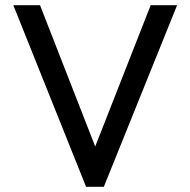

<svg xmlns="http://www.w3.org/2000/svg" viewBox="-20 -714 728 734"><path d="M309 0H377L657 -694H556L344 -154L133 -694H31Z"/></svg>

Font: Outfit
Style: Regular
Weight: 400
Designer: Rodrigo Fuenzalida
Foundry: fragTYPE
Version: Version 1.100;gftools[0.9.27]